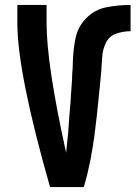

<svg xmlns="http://www.w3.org/2000/svg" viewBox="-20 -755 547 775"><path d="M182 0Q50 -462 50 -662V-735H168V-662Q168 -495 247 -138L249 -160L251 -179L253 -198L255 -217Q258 -253 260 -289L261 -298L262 -312L264 -336L265 -346V-351L266 -360V-370L267 -379L269 -408Q270 -422 271 -437V-446L272 -465L273 -475Q273 -489 274 -503Q275 -551 284.5 -599Q294 -647 328.5 -682Q363 -717 411 -726Q459 -735 507 -735V-629Q477 -629 448.5 -619Q420 -609 407 -581.5Q394 -554 392.5 -524.5Q391 -495 388.5 -465.5Q386 -436 383 -406.5Q380 -377 377 -348Q374 -319 371 -289.5Q368 -260 364 -231L363 -226L362 -216L361 -206L359 -192L357 -182L356 -172L351 -143L349 -134L348 -124L346 -114Q340 -85 333.5 -56.5Q327 -28 318 0Z"/></svg>

Font: Iosevka SS01
Style: Bold
Weight: 700
Monospace: yes
Designer: Belleve Invis
Foundry: Belleve Invis
Version: 2.3.3; ttfautohint (v1.8.3)